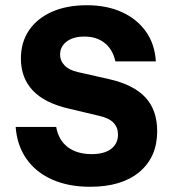

<svg xmlns="http://www.w3.org/2000/svg" viewBox="-20 -705 657 735"><path d="M325 10Q241.7 10 179.2 -17.9Q116.7 -45.8 80.8 -97.5Q45 -149.2 40 -219.2H195Q204.2 -168.3 239.6 -141.7Q275 -115 330.8 -115Q379.2 -115 405.4 -135Q431.7 -155 431.7 -190Q431.7 -216.7 414.6 -235Q397.5 -253.3 359.2 -261.7L243.3 -289.2Q150 -310.8 105 -359.2Q60 -407.5 60 -480.8Q60 -543.3 91.2 -589.2Q122.5 -635 179.2 -660Q235.8 -685 312.5 -685Q388.3 -685 446.2 -658.8Q504.2 -632.5 538.3 -584.6Q572.5 -536.7 576.7 -470H421.7Q411.7 -515.8 380.8 -540.4Q350 -565 303.3 -565Q260 -565 235 -545.8Q210 -526.7 210 -495.8Q210 -472.5 227.1 -454.6Q244.2 -436.7 277.5 -429.2L399.2 -401.7Q490.8 -380.8 536.2 -332.5Q581.7 -284.2 581.7 -202.5Q581.7 -104.2 514.2 -47.1Q446.7 10 325 10Z"/></svg>

Font: Funnel Sans ExtraBold
Style: Regular
Weight: 800
Version: Version 1.000; Beta; Release 5; Build 24; ttfautohint (v1.8.